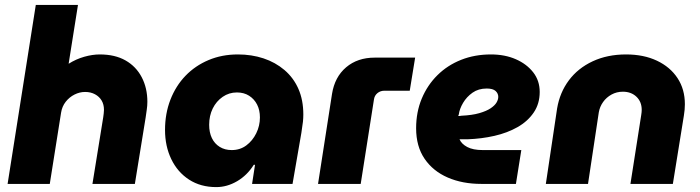

<svg xmlns="http://www.w3.org/2000/svg" viewBox="-20 -750 2855 783"><path d="M11 0 126 -730H298L261 -497L260 -490Q290 -509 323.5 -518.5Q357 -528 387 -528Q449 -528 492 -503.5Q535 -479 558 -435Q581 -391 581 -335Q581 -319 578.5 -302.5Q576 -286 574 -271L530 0H357L401 -272Q402 -279 403 -287.5Q404 -296 404 -302Q404 -324 394.5 -340Q385 -356 367.5 -365.5Q350 -375 327 -375Q305 -375 284 -364.5Q263 -354 248 -335Q233 -316 229 -290L183 0Z M862 13Q798 13 751 -17.5Q704 -48 678.5 -101Q653 -154 653 -220Q653 -287 675 -343.5Q697 -400 736.5 -441Q776 -482 830.5 -505Q885 -528 950 -528Q1006 -528 1054.5 -512Q1103 -496 1140 -464.5Q1177 -433 1197 -387.5Q1217 -342 1217 -283Q1217 -269 1215.5 -254Q1214 -239 1209 -208L1173 0H1008L1020 -78H1015Q988 -35 947 -11Q906 13 862 13ZM925 -138Q959 -138 984.5 -157Q1010 -176 1025 -206.5Q1040 -237 1040 -271Q1040 -301 1028.5 -323.5Q1017 -346 996 -359.5Q975 -373 946 -373Q914 -373 888 -355Q862 -337 847.5 -307.5Q833 -278 833 -241Q833 -210 844 -187Q855 -164 876 -151Q897 -138 925 -138Z M1277 0 1334 -367Q1345 -436 1391.5 -475.5Q1438 -515 1508 -515H1673L1651 -380H1547Q1531 -380 1519 -370Q1507 -360 1505 -344L1451 0Z M1943 0Q1866 0 1806 -26Q1746 -52 1711.5 -102.5Q1677 -153 1677 -227Q1677 -293 1700 -348Q1723 -403 1764 -443.5Q1805 -484 1860.5 -506Q1916 -528 1982 -528Q2039 -528 2083.5 -508.5Q2128 -489 2154.5 -455Q2181 -421 2181 -375Q2181 -327 2156.5 -291Q2132 -255 2090.5 -231.5Q2049 -208 1996.5 -196Q1944 -184 1887 -182Q1878 -182 1870 -182Q1862 -182 1854 -182Q1862 -163 1885.5 -150.5Q1909 -138 1949 -138H2106L2084 0ZM1849 -277Q1852 -277 1855 -277Q1858 -277 1861 -278Q1905 -280 1934.5 -288.5Q1964 -297 1981 -308.5Q1998 -320 2005 -332Q2012 -344 2012 -355Q2012 -369 2001 -379Q1990 -389 1965 -389Q1931 -389 1907 -372Q1883 -355 1868.5 -330.5Q1854 -306 1851 -283Q1850 -281 1849.5 -279.5Q1849 -278 1849 -277Z M2206 0 2252 -308Q2263 -373 2300 -422.5Q2337 -472 2397 -500Q2457 -528 2533 -528Q2605 -528 2659 -502.5Q2713 -477 2743 -431.5Q2773 -386 2773 -325Q2773 -315 2772 -302.5Q2771 -290 2769 -279L2724 0H2551L2595 -281Q2596 -286 2596.5 -292.5Q2597 -299 2597 -302Q2597 -335 2575.5 -355.5Q2554 -376 2520 -376Q2495 -376 2474 -364.5Q2453 -353 2439.5 -334Q2426 -315 2422 -292L2378 0Z"/></svg>

Font: MuseoModerno ExtraBold
Style: Italic
Weight: 800
Italic angle: -9°
Designer: Pablo Cosgaya, Héctor Gatti, Marcela Romero, and the Authors of The MuseoModerno Project.
Foundry: Omnibus-Type Team
Version: Version 1.003